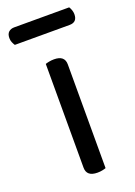

<svg xmlns="http://www.w3.org/2000/svg" viewBox="-146 -687 525 748"><g transform="rotate(-20 116.0 -313.5)"><path d="M125 8Q80 8 80 -29V-459Q85 -461 95 -463Q105 -465 116 -465Q160 -465 160 -428V2Q155 4 145.5 6Q136 8 125 8ZM-8 -570Q-12 -576 -15.5 -584Q-19 -592 -19 -602Q-19 -619 -10 -627Q-1 -635 13 -635H241Q245 -629 248 -620.5Q251 -612 251 -603Q251 -570 219 -570Z"/></g></svg>

Font: Baloo Da 2
Style: Regular
Weight: 400
Designer: Noopur Datye, Sulekha Rajkumar and Ek Type
Foundry: Ek Type
Version: Version 1.640;hotconv 1.0.111;makeotfexe 2.5.65597; ttfautoh